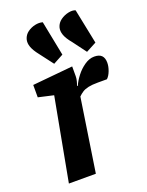

<svg xmlns="http://www.w3.org/2000/svg" viewBox="-141 -819 683 890"><g transform="rotate(-20 200.0 -373.5)"><path d="M167 -545 116 -612Q96 -637 88.5 -657.5Q81 -678 86 -696Q92 -716 108.5 -728Q125 -740 145.5 -744.5Q166 -749 183 -744L217 -572ZM329 -545 279 -612Q258 -637 250.5 -657.5Q243 -678 248 -696Q254 -716 271.5 -728.5Q289 -741 310 -745.5Q331 -750 345 -744L380 -572ZM41 0 117 -408 42 -425V-486L241 -505V-457Q241 -446 238 -434Q235 -422 231 -412H235Q244 -433 262 -456.5Q280 -480 304 -496.5Q328 -513 352 -513Q377 -513 388.5 -501Q400 -489 400 -466Q400 -447 392 -426Q384 -405 372 -394H327Q298 -394 280 -390Q262 -386 250.5 -378.5Q239 -371 229 -361L174 0Z"/></g></svg>

Font: Faustina
Style: Bold Italic
Weight: 700
Italic angle: -8°
Designer: Alfonso Garcia
Foundry: http://www.omnibus-type.com
Version: Version 1.200